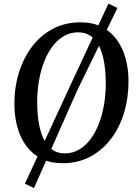

<svg xmlns="http://www.w3.org/2000/svg" viewBox="-20 -874 748 1040"><path d="M318.5 10Q252.5 10 203.8 -14.8Q155 -39.5 122.8 -83Q90.5 -126.5 74.5 -183.8Q58.5 -241 58 -306Q57 -396.5 81.5 -477.2Q106 -558 152.5 -620Q199 -682 265.5 -717.5Q332 -753 416 -753Q483 -753 531.8 -728Q580.5 -703 612.2 -659.5Q644 -616 659.8 -559.5Q675.5 -503 676 -440Q677 -349 653.2 -267.8Q629.5 -186.5 583 -124.2Q536.5 -62 470 -26Q403.5 10 318.5 10ZM331 -43Q372 -43 406.8 -62.8Q441.5 -82.5 468.8 -118.2Q496 -154 515 -202.5Q534 -251 543.8 -309Q553.5 -367 553 -430.5Q552 -493 542.8 -542.8Q533.5 -592.5 515.2 -627.2Q497 -662 469.2 -680.5Q441.5 -699 403 -699Q362.5 -699 327.8 -679.5Q293 -660 265.8 -624.5Q238.5 -589 219.5 -540.8Q200.5 -492.5 190.8 -435.2Q181 -378 181.5 -314.5Q182 -251 191.5 -200.8Q201 -150.5 219.5 -115.2Q238 -80 265.8 -61.5Q293.5 -43 331 -43ZM115 121 356 -400.5 567.5 -854.5 616 -830.5 396 -379.5 164 145Z"/></svg>

Font: Merriweather Medium
Style: Italic
Weight: 500
Italic angle: -7.8°
Version: Version 2.101